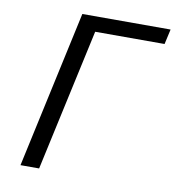

<svg xmlns="http://www.w3.org/2000/svg" viewBox="-79 -771 772 842"><g transform="rotate(10 306.5 -350.0)"><path d="M68 0 220 -700H613L598 -633H289L151 0Z"/></g></svg>

Font: Isabella Sans
Style: Italic
Weight: 400
Italic angle: -12°
Designer: Christian Thalmann (Catharsis Fonts), Cristiano Sobral
Foundry: The Isabella Sans Project Authors
Version: Version 2.026; ttfautohint (v1.8.4.7-5d5b-dirty)